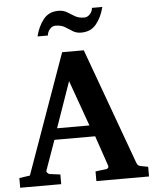

<svg xmlns="http://www.w3.org/2000/svg" viewBox="-60 -954 806 1004"><g transform="rotate(-5 343.0 -452.0)"><path d="M681.2 0H404.8V-50.8L463.9 -58.1Q468.8 -59.1 472.2 -64.5Q475.6 -69.8 473.1 -75.2L418.9 -233.9H205.1L149.9 -79.1Q147 -71.3 153.1 -65.2Q159.2 -59.1 164.1 -58.1L220.2 -50.8V0H4.9V-50.8L61 -59.1L285.2 -687H398.9L621.1 -77.1Q625 -67.9 628.7 -64.2Q632.3 -60.5 643.1 -58.1L681.2 -50.8ZM394 -293 308.1 -533.2 224.1 -293ZM515.1 -904.3Q502.4 -852.5 473.6 -816.4Q444.8 -780.3 394 -780.3Q368.2 -780.3 349.6 -792.2Q331.1 -804.2 311.5 -816.2Q292 -828.1 262.2 -828.1Q245.6 -828.1 233.2 -814.2Q220.7 -800.3 218.3 -780.3H164.1Q176.8 -832 205.3 -868.2Q233.9 -904.3 284.2 -904.3Q310.5 -904.3 329.3 -892.6Q348.1 -880.9 367.9 -869.1Q387.7 -857.4 417 -857.4Q432.6 -857.4 445.8 -871.1Q459 -884.8 460.9 -904.3Z"/></g></svg>

Font: Charis
Style: Bold
Weight: 700
Designer: Walt Agee, Miriam Martin, Annie Olsen, Victor Gaultney, Lorna Priest, Alan Ward, Bob Hallissy, Martin Hosken, Sharon Cor
Foundry: SIL Global
Version: Version 7.000